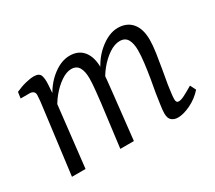

<svg xmlns="http://www.w3.org/2000/svg" viewBox="-89 -587 850 760"><g transform="rotate(-30 336.0 -206.5)"><path d="M536 7Q520 7 508.5 -2Q497 -11 497 -34Q497 -48 500.5 -71Q504 -94 508 -122Q513 -148 518.5 -181Q524 -214 528 -246.5Q532 -279 532 -303Q532 -335 521.5 -353Q511 -371 487 -371Q463 -371 437 -353.5Q411 -336 389 -309Q367 -282 355 -253L351 -279Q375 -345 419.5 -382.5Q464 -420 506 -420Q547 -420 570 -393Q593 -366 593 -316Q593 -291 588 -257Q583 -223 577 -189Q571 -155 566 -126Q563 -105 561 -89Q559 -73 559 -63Q559 -47 571 -47Q581 -47 597 -55Q613 -63 640 -79L653 -53Q628 -25 595 -9Q562 7 536 7ZM55 0 92 -290Q94 -302 96 -322Q98 -342 98 -349Q98 -360 91.5 -365Q85 -370 76 -370H34L38 -398Q62 -409 84.5 -414.5Q107 -420 122 -420Q147 -420 152.5 -404.5Q158 -389 156 -362L153 -318L117 0ZM276 0 301 -197Q303 -215 306.5 -248Q310 -281 310 -303Q310 -335 299.5 -353Q289 -371 265 -371Q243 -371 217.5 -353.5Q192 -336 170 -309Q148 -282 136 -253L132 -279Q156 -345 199.5 -382.5Q243 -420 286 -420Q326 -420 348 -393Q370 -366 370 -316Q370 -294 366.5 -261Q363 -228 360 -200L338 0Z"/></g></svg>

Font: Rasa Light
Style: Italic
Weight: 300
Italic angle: -7.10001°
Designer: Anna Giedrys (Yrsa+Rasa design), David Brezina (Yrsa art-direction, Rasa art-direction, design)
Foundry: Rosetta Type Foundry
Version: Version 2.004